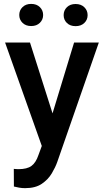

<svg xmlns="http://www.w3.org/2000/svg" viewBox="-20 -745 530 978"><path d="M132.8 -528.3 247.6 -167.5 357.4 -528.3H483.4L271.5 80.6Q262.2 106.9 243.9 137.9Q225.6 168.9 193.1 191.2Q160.6 213.4 107.9 213.4Q92.3 213.4 77.9 210.9Q63.5 208.5 50.8 205.1L50.3 115.2Q55.7 115.7 62.7 116.2Q69.8 116.7 73.7 116.7Q117.7 116.7 140.1 100.3Q162.6 84 175.8 44.9L192.9 -1.5L5.9 -528.3ZM78.1 -668.5Q78.1 -692.4 94.7 -708.7Q111.3 -725.1 138.7 -725.1Q166.5 -725.1 183.1 -708.7Q199.7 -692.4 199.7 -668.5Q199.7 -645 183.1 -628.7Q166.5 -612.3 138.7 -612.3Q111.3 -612.3 94.7 -628.7Q78.1 -645 78.1 -668.5ZM304.2 -668Q304.2 -691.9 320.8 -708.3Q337.4 -724.6 365.2 -724.6Q392.6 -724.6 409.4 -708.3Q426.3 -691.9 426.3 -668Q426.3 -644 409.4 -627.9Q392.6 -611.8 365.2 -611.8Q337.4 -611.8 320.8 -627.9Q304.2 -644 304.2 -668Z"/></svg>

Font: Vazirmatn RD Medium
Style: Regular
Weight: 500
Designer: Saber Rastikerdar
Foundry: Saber Rastikerdar
Version: Version 33.003